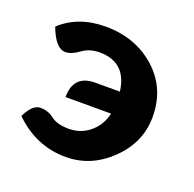

<svg xmlns="http://www.w3.org/2000/svg" viewBox="-87 -517 619 613"><g transform="rotate(20 223.0 -210.5)"><path d="M284.2 -172.9H129.4Q129.4 -248.5 203.1 -248.5H286.6Q274.4 -344.2 183.6 -344.2Q149.4 -344.2 124.5 -325.9Q99.6 -307.6 79.6 -307.6Q45.9 -307.6 21.5 -373Q80.6 -428.2 173.3 -428.2Q275.4 -428.2 344 -366.7Q412.6 -305.2 412.6 -208Q412.6 -121.1 346.4 -57.1Q280.3 6.8 195.3 6.8Q93.8 6.8 17.6 -67.9Q39.6 -113.3 66.4 -113.3Q92.8 -113.3 113.3 -97.2Q133.8 -81.1 173.3 -81.1Q221.7 -81.1 255.4 -116.7Q276.4 -139.2 284.2 -172.9Z"/></g></svg>

Font: ALMAS
Style: Bold
Weight: 700
Designer: ALMAS Font/ by Husham Jawad Kadhim, derived from the Bainsely font by/ Paul James MIller
Foundry: High-Logic / Made with FontCreator
Version: Version 1.411;September 19, 2021;FontCreator 14.0.0.2814 32-